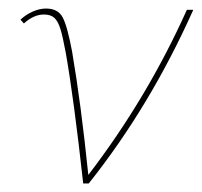

<svg xmlns="http://www.w3.org/2000/svg" viewBox="-20 -430 474 450"><path d="M433 -407Q332 -181 188 0H175Q153 -200 134 -307Q127 -345 121.5 -362.5Q116 -380 107.5 -388Q99 -396 83 -396Q59 -396 36 -375L28 -384Q41 -396 57 -403Q73 -410 88 -410Q116 -410 127 -389Q138 -368 149 -309Q170 -186 187 -20Q325 -200 418 -407Z"/></svg>

Font: Ysabeau Thin
Style: Italic
Weight: 200
Italic angle: -12°
Designer: Christian Thalmann (Catharsis Fonts)
Version: Version 0.003